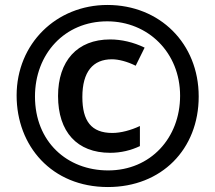

<svg xmlns="http://www.w3.org/2000/svg" viewBox="-20 -744 868 774"><path d="M415 10C631 10 781 -142 781 -355C781 -569 624 -724 413 -724C207 -724 47 -568 47 -359C47 -156 188 10 415 10ZM416 -57C250 -57 121 -173 121 -355C121 -526 240 -658 412 -658C577 -658 706 -532 706 -358C706 -188 587 -57 416 -57ZM424 -128C468 -128 508 -138 544 -155V-236C508 -219 467 -208 433 -208C348 -208 312 -256 312 -353C312 -455 355 -505 431 -505C458 -505 493 -496 527 -479L563 -552C518 -574 469 -585 424 -585C291 -585 214 -498 214 -357C214 -212 291 -128 424 -128Z"/></svg>

Font: Noto Sans Kannada ExtraCondensed ExtraBold
Style: Regular
Weight: 800
Width: 2
Designer: Jelle Bosma - Monotype Design Team
Foundry: Monotype Imaging Inc.
Version: Version 2.005